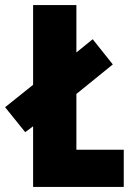

<svg xmlns="http://www.w3.org/2000/svg" viewBox="-47 -734 520 754"><path d="M83 0V-238L52 -215L-27 -313L83 -401V-714H253V-528L317 -580L396 -481L253 -365V-146H439V0Z"/></svg>

Font: Noto Sans Sinhala UI ExtraCondensed Black
Style: Regular
Weight: 900
Width: 2
Designer: Jelle Bosma - Monotype Design Team
Foundry: Monotype Imaging Inc.
Version: Version 2.006; ttfautohint (v1.8.4.7-5d5b)